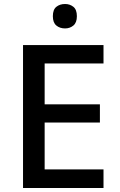

<svg xmlns="http://www.w3.org/2000/svg" viewBox="-20 -939 597 959"><path d="M497 0H95V-714H497V-622H203V-418H479V-327H203V-93H497ZM305 -919Q329 -919 346.5 -905Q364 -891 364 -858Q364 -826 346.5 -811.5Q329 -797 305 -797Q279 -797 261.5 -811.5Q244 -826 244 -858Q244 -891 261.5 -905Q279 -919 305 -919Z"/></svg>

Font: Noto Sans Sinhala UI Medium
Style: Regular
Weight: 500
Designer: Jelle Bosma - Monotype Design Team
Foundry: Monotype Imaging Inc.
Version: Version 2.006; ttfautohint (v1.8.4.7-5d5b)